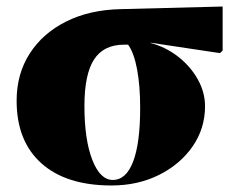

<svg xmlns="http://www.w3.org/2000/svg" viewBox="-20 -555 730 589"><path d="M322 14Q183 14 107 -54Q31 -122 31 -246Q31 -328 71 -390.5Q111 -453 183 -489Q255 -525 351 -527L663 -535V-400L655 -392L442 -424V-423Q488 -411 526 -381.5Q564 -352 586.5 -312Q609 -272 609 -229Q609 -161 571 -106Q533 -51 468 -18.5Q403 14 322 14ZM326 -3Q367 -3 388.5 -59.5Q410 -116 410 -224Q410 -292 400.5 -342.5Q391 -393 373 -418H361Q298 -418 268.5 -372.5Q239 -327 239 -230Q239 -127 263 -65Q287 -3 326 -3Z"/></svg>

Font: Literata 72pt ExtraBold
Style: Regular
Weight: 800
Designer: Latin by Veronika Burian and Jose Scaglione. Greek by Irene Vlachou. Cyrillic by Vera Evstafieva.
Foundry: TypeTogether
Version: Version 3.002